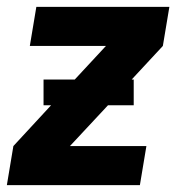

<svg xmlns="http://www.w3.org/2000/svg" viewBox="-20 -540 540 560"><path d="M0 0 19 -114 129 -233H107V-308H198L289 -406H67L86 -520H474L455 -406L364 -308H370V-233H295L184 -114H407L388 0Z"/></svg>

Font: Iosevka SS04 Heavy Oblique
Style: Regular
Weight: 900
Italic angle: -9°
Monospace: yes
Designer: Belleve Invis
Foundry: Belleve Invis
Version: Version 19.0.0; ttfautohint (v1.8.4)